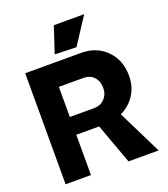

<svg xmlns="http://www.w3.org/2000/svg" viewBox="-151 -950 923 1056"><g transform="rotate(-20 310.0 -422.0)"><path d="M49.8 0V-649.9H377.9Q467.3 -649.9 524.7 -591.6Q582 -533.2 582 -441.9Q582 -379.9 551.3 -331.5Q520.5 -283.2 466.8 -257.8L594.2 0H418L332 -235.8H198.2V0ZM198.2 -339.8H339.8Q377.4 -339.8 401.6 -364.7Q425.8 -389.6 425.8 -428.2Q425.8 -466.8 403.1 -491.5Q380.4 -516.1 344.2 -516.1H198.2ZM237.8 -691.9 288.1 -844.2H465.8L363.8 -688Z"/></g></svg>

Font: Apfel Grotezk
Style: Bold
Weight: 700
Designer: Luigi Gorlero
Foundry: Collletttivo
Version: Version 2.000;FEAKit 1.0